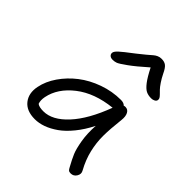

<svg xmlns="http://www.w3.org/2000/svg" viewBox="-221 -889 1054 1054"><g transform="rotate(45 306.0 -362.0)"><path d="M230 -566.9Q214.4 -566.9 206.5 -575.2Q198.7 -583.5 201.2 -595.2Q203.6 -605.5 220 -620.8Q236.3 -636.2 296.9 -682.1Q318.8 -698.7 340.6 -717.3Q362.3 -735.8 371.1 -743.4Q379.9 -751 391.4 -756.1Q402.8 -761.2 417 -761.2Q439 -761.2 452.4 -750.7Q465.8 -740.2 480 -710Q492.2 -685.1 505.9 -664.8Q519.5 -644.5 529.5 -634.3Q539.6 -624 548.1 -615.5Q556.6 -606.9 560.1 -600.3Q563.5 -593.8 562 -585.9Q560.5 -577.6 551 -572.3Q541.5 -566.9 528.8 -566.9Q505.4 -566.9 488.8 -575.2Q472.2 -583.5 452.4 -609.1Q432.6 -634.8 407.2 -685.1Q346.7 -631.3 308.3 -603.8Q270 -576.2 257.1 -571.5Q244.1 -566.9 230 -566.9ZM158.2 -34.2Q93.3 -34.2 62.7 -72.8Q32.2 -111.3 43.9 -169.9Q54.2 -222.2 88.4 -271.7Q122.6 -321.3 171.9 -359.4Q221.2 -397.5 286.1 -420.7Q351.1 -443.8 418 -443.8Q440.9 -443.8 451.2 -432.1Q457 -434.1 462.9 -434.1Q482.4 -434.1 491.9 -416Q501.5 -397.9 498 -368.2Q488.8 -287.6 488.5 -234.6Q488.3 -181.6 501 -127.9Q513.7 -74.2 543 -21Q554.2 -2.4 542.2 17.3Q530.3 37.1 507.8 37.1Q496.6 37.1 491.2 32.5Q485.8 27.8 480 16.1Q458 -23.9 446.3 -51.5Q434.6 -79.1 425.8 -130.6Q417 -182.1 420.9 -245.1Q393.1 -189.9 359.1 -148.2Q325.2 -106.4 290.8 -82.3Q256.3 -58.1 223.1 -46.1Q189.9 -34.2 158.2 -34.2ZM111.8 -159.2Q106 -129.9 113.8 -108.9Q127.4 -98.1 161.1 -98.1Q230 -98.1 297.6 -171.4Q365.2 -244.6 416 -380.9Q289.6 -367.7 209 -304.9Q128.4 -242.2 111.8 -159.2Z"/></g></svg>

Font: Shantell Sans Irregular
Style: Italic
Weight: 300
Italic angle: -11.31°
Designer: Stephen Nixon, Anya Danilova, Shantell Martin
Foundry: Arrow Type
Version: Version 1.006;[9816181b4]